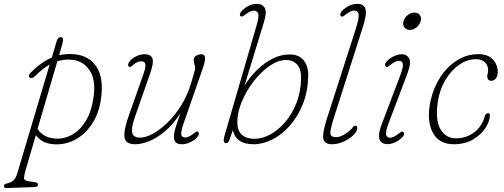

<svg xmlns="http://www.w3.org/2000/svg" viewBox="-74 -737 2600 991"><path d="M106.5 -344Q93 -330.5 82.5 -335Q75 -338.5 75.2 -346Q75.5 -353.5 82 -360Q139 -417 193.5 -440L219.5 -527.5Q225 -545.5 240 -545.5Q258 -545.5 247 -507.5L231 -452Q265.5 -460 305 -457.5Q384 -452 423.5 -393Q463 -334 447 -224.5Q436 -148.5 399.2 -94.8Q362.5 -41 310.8 -14.5Q259 12 202 7.5Q141 2.5 111 -39.5L56 149Q51.5 165.5 50 180Q48.5 194.5 72.5 198.5L104 203Q122 204.5 122 215.5Q122 227.5 105.5 228.5L-39.5 233.5Q-53.5 234.5 -53.5 224Q-53.5 213.5 -44 211.5Q-16.5 205.5 -4.5 194.2Q7.5 183 14.5 160L182.5 -404Q146 -383.5 106.5 -344ZM208.5 -22Q253 -18 294.5 -39.8Q336 -61.5 366.5 -109.2Q397 -157 408 -230Q422.5 -323 389.2 -373Q356 -423 297.5 -428.5Q257.5 -432 222 -421L120 -72Q147 -27.5 208.5 -22Z M947.5 -57Q952 -55 952.5 -48.8Q953 -42.5 949 -36Q936.5 -17 912 -4.8Q887.5 7.5 865.5 7.5Q842.5 7.5 833 -2.5Q823.5 -12.5 823.5 -31Q823.5 -47 830.2 -71.8Q837 -96.5 857.5 -152.5Q819 -93.5 776.8 -58.5Q734.5 -23.5 695 -8Q655.5 7.5 624.5 7.5Q573 7.5 568.5 -28.8Q564 -65 590 -138.5L666 -353.5Q679 -389.5 676.2 -405Q673.5 -420.5 656 -420.5Q646.5 -420.5 636.8 -417Q627 -413.5 615 -403.5Q608 -397.5 603 -393.5Q598 -389.5 592 -392.5Q587.5 -395 587.2 -401Q587 -407 590 -412.5Q600 -431.5 624.2 -444.2Q648.5 -457 672.5 -457Q704 -457 712.5 -435.8Q721 -414.5 701 -358L623.5 -136.5Q601.5 -73 608.8 -49.8Q616 -26.5 649 -26.5Q677 -26.5 713.2 -45.8Q749.5 -65 787.2 -100.8Q825 -136.5 857.5 -187Q890 -237.5 910 -300.5Q925 -348.5 929 -364Q933 -379.5 933 -387.5Q933 -394.5 929.5 -405.5Q926 -416.5 926 -428.5Q926 -441.5 938.2 -449.2Q950.5 -457 966 -457Q982 -457 984.2 -440.5Q986.5 -424 971 -379.5L875 -104Q859.5 -60 861.5 -43.8Q863.5 -27.5 882 -27.5Q890 -27.5 900 -31.8Q910 -36 923 -46Q930.5 -51.5 936 -55.8Q941.5 -60 947.5 -57Z M1250 -604.5Q1264 -652 1258.8 -667Q1253.5 -682 1236 -682Q1218.5 -682 1194.5 -663.5Q1186 -657 1180.5 -653.5Q1175 -650 1169.5 -652.5Q1159 -658.5 1168.5 -673.5Q1177.5 -688 1201.2 -702.5Q1225 -717 1252 -717Q1280 -717 1292.2 -696.5Q1304.5 -676 1288.5 -623.5L1188 -295Q1215.5 -339.5 1252.8 -376Q1290 -412.5 1333 -434.2Q1376 -456 1421 -456Q1468.5 -456 1493.2 -425.8Q1518 -395.5 1517 -343Q1515 -264.5 1489.2 -200Q1463.5 -135.5 1422.5 -89Q1381.5 -42.5 1332.5 -17.5Q1283.5 7.5 1235 7.5Q1144 7.5 1128 -65L1108.5 -11Q1103.5 2 1092.5 2Q1085.5 2 1081.8 -5.5Q1078 -13 1086.5 -42.5ZM1402.5 -427.5Q1369.5 -427.5 1334.2 -407.2Q1299 -387 1266.2 -353Q1233.5 -319 1207.5 -277.2Q1181.5 -235.5 1166.2 -191.5Q1151 -147.5 1151 -108Q1151 -62 1174.5 -41.2Q1198 -20.5 1240.5 -20.5Q1279 -20.5 1320 -42.5Q1361 -64.5 1396.8 -105.5Q1432.5 -146.5 1455.2 -203.2Q1478 -260 1480 -329Q1481.5 -380.5 1459.2 -404Q1437 -427.5 1402.5 -427.5Z M1799.5 -599.5 1647.5 -123.5Q1629.5 -67 1631.2 -48Q1633 -29 1660.5 -29Q1681.5 -29 1707.2 -45.2Q1733 -61.5 1747 -80Q1753 -88 1759.5 -88Q1770 -88 1770 -76Q1770 -58.5 1749.5 -39Q1729 -19.5 1699 -6Q1669 7.5 1640 7.5Q1601 7.5 1595 -20.2Q1589 -48 1612.5 -122L1761 -584Q1780.5 -645 1776.8 -663.8Q1773 -682.5 1754 -682.5Q1738 -682.5 1712 -663.5Q1706.5 -659.5 1700 -654.5Q1693.5 -649.5 1687.5 -652.5Q1684 -654 1682.5 -659.8Q1681 -665.5 1686 -673.5Q1694.5 -687.5 1718.5 -702.2Q1742.5 -717 1771.5 -717Q1803 -717 1812 -692Q1821 -667 1799.5 -599.5Z M2041 -582.5Q2023 -582.5 2013.2 -595.8Q2003.5 -609 2008.5 -627Q2014 -646.5 2030.5 -659.2Q2047 -672 2065 -672Q2084 -672 2093.2 -659.2Q2102.5 -646.5 2097 -627Q2092 -609 2076 -595.8Q2060 -582.5 2041 -582.5ZM1932.5 -103Q1915.5 -58 1918.8 -42Q1922 -26 1940.5 -26Q1954.5 -26 1981.5 -45.5Q1988.5 -51 1994.5 -55.2Q2000.5 -59.5 2006.5 -56.5Q2011 -54.5 2011.5 -48.2Q2012 -42 2008 -35.5Q1998.5 -21 1974.5 -7Q1950.5 7 1925.5 7Q1908 7 1895.8 -1.8Q1883.5 -10.5 1882.2 -32.8Q1881 -55 1896 -95L1991 -345.5Q2007.5 -388.5 2005.5 -405.8Q2003.5 -423 1984.5 -423Q1968 -423 1943 -403.5Q1936.5 -398.5 1930.5 -394Q1924.5 -389.5 1918.5 -392.5Q1914 -395 1913.5 -401Q1913 -407 1917 -413.5Q1929 -431.5 1953.5 -444.2Q1978 -457 1999.5 -457Q2026 -457 2038 -435.2Q2050 -413.5 2027.5 -354Z M2383 -431.5Q2337.5 -431.5 2295.8 -402.5Q2254 -373.5 2224.2 -323.2Q2194.5 -273 2185.5 -209.5Q2172 -114.5 2200 -68.8Q2228 -23 2280 -23Q2331.5 -23 2372 -52.8Q2412.5 -82.5 2428 -136Q2432.5 -153 2445.5 -153Q2454.5 -153 2454.5 -142Q2454.5 -112 2432 -77Q2409.5 -42 2367.8 -17.2Q2326 7.5 2267.5 7.5Q2191 7.5 2159 -54.2Q2127 -116 2148 -215.5Q2162.5 -283 2198 -337.8Q2233.5 -392.5 2284.2 -425Q2335 -457.5 2394.5 -457.5Q2444.5 -457.5 2469.8 -430.2Q2495 -403 2495 -366Q2495 -344.5 2485.2 -332.2Q2475.5 -320 2462.5 -320Q2441 -320 2441 -343Q2441 -349.5 2443.2 -358Q2445.5 -366.5 2445.5 -374.5Q2445.5 -399.5 2429 -415.5Q2412.5 -431.5 2383 -431.5Z"/></svg>

Font: Fraunces 9pt SuperSoft Thin
Style: Italic
Weight: 100
Italic angle: -16°
Version: Version 1.000;[0bf87f6ff]